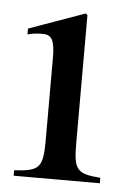

<svg xmlns="http://www.w3.org/2000/svg" viewBox="-41 -493 360 526"><g transform="rotate(5 139.0 -230.0)"><path d="M253 0V-15C187 -20 179 -31 179 -105V-456L174 -460L20 -405V-389C38 -394 53 -394 62 -394C87 -394 95 -378 95 -331V-104C95 -28 85 -19 16 -15V0Z"/></g></svg>

Font: XITS Math
Style: Regular
Weight: 400
Designer: MicroPress Inc., with final additions and corrections provided by Coen Hoffman, Elsevier (retired)
Version: Version 1.108